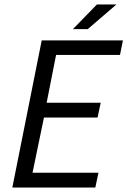

<svg xmlns="http://www.w3.org/2000/svg" viewBox="-20 -836 568 856"><path d="M166 -656H528L515 -591H230L188 -378H429L415 -312H176L125 -66H419L405 0H35ZM412 -816H499L371 -706H305Z"/></svg>

Font: mr_Source Sans Pro
Style: Italic
Weight: 400
Italic angle: -11°
Designer: Paul D. Hunt
Foundry: Adobe Systems Incorporated
Version: Version 1.036;July 10, 2024;FontCreator 11.5.0.2430 64-bit